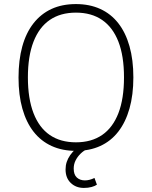

<svg xmlns="http://www.w3.org/2000/svg" viewBox="-20 -733 746 943"><path d="M353 8Q286 8 233.5 -16Q181 -40 145 -86Q109 -132 90 -199Q71 -266 71 -352Q71 -438 89.5 -505Q108 -572 144.5 -618.5Q181 -665 233 -689Q285 -713 353 -713Q420 -713 472.5 -689Q525 -665 561 -619Q597 -573 616 -506Q635 -439 635 -353Q635 -267 616 -200Q597 -133 561 -86.5Q525 -40 472.5 -16Q420 8 353 8ZM353 -34Q429 -34 481.5 -70Q534 -106 561.5 -177Q589 -248 589 -353Q589 -458 561.5 -528.5Q534 -599 481.5 -635Q429 -671 353 -671Q277 -671 224.5 -635Q172 -599 144.5 -528Q117 -457 117 -353Q117 -249 144.5 -177.5Q172 -106 224.5 -70Q277 -34 353 -34ZM392 190Q353 190 327.5 165.5Q302 141 302 99Q302 61 325 28.5Q348 -4 388 -27L407 0Q391 7 376 21.5Q361 36 351.5 54.5Q342 73 342 95Q342 125 357.5 139Q373 153 397 153Q408 153 420 150Q432 147 444 141L456 174Q446 181 429.5 185.5Q413 190 392 190Z"/></svg>

Font: Nunito Sans 10pt SemiCondensed ExtraLight
Style: Regular
Weight: 250
Width: 4
Designer: Vernon Adams
Foundry: Vernon Adams
Version: Version 3.101;gftools[0.9.27]